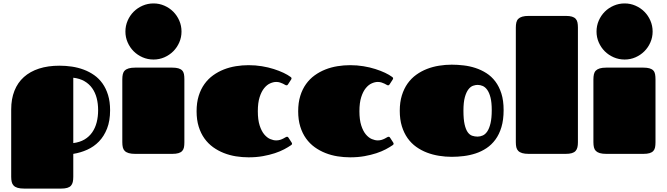

<svg xmlns="http://www.w3.org/2000/svg" viewBox="-20 -892 3865 1113"><path d="M325.2 -511.2Q361.3 -511.2 397 -505.9Q432.6 -500.5 465.3 -488.3Q498 -476.1 525.9 -456.5Q553.7 -437 574.2 -408.2Q594.7 -379.4 606.4 -341.1Q618.2 -302.7 618.2 -252.9Q618.2 -191.4 600.6 -146.7Q583 -102.1 553.7 -71.8Q524.4 -41.5 485.8 -24.2Q447.3 -6.8 404.8 0V132.8Q404.8 150.4 401.9 163.1Q398.9 175.8 391.4 184.3Q383.8 192.9 369.9 197Q356 201.2 334 201.2H120.1Q96.7 201.2 82 196.8Q67.4 192.4 59.1 183.8Q50.8 175.3 47.9 162.6Q44.9 149.9 44.9 132.8V-257.8Q44.9 -318.4 63.7 -365.7Q82.5 -413.1 118.4 -445.3Q154.3 -477.5 206.3 -494.4Q258.3 -511.2 325.2 -511.2ZM548.8 -253.4Q548.8 -291 540.5 -323.2Q532.2 -355.5 514.6 -380.4Q497.1 -405.3 470 -421.1Q442.9 -437 404.8 -441.4V-62.5Q442.9 -67.4 470 -83.5Q497.1 -99.6 514.6 -125Q532.2 -150.4 540.5 -183.1Q548.8 -215.8 548.8 -253.4Z M689 -432.1Q689 -448.7 691.9 -461.7Q694.8 -474.6 703.1 -482.9Q711.4 -491.2 726.1 -495.6Q740.7 -500 764.2 -500H978Q1000.5 -500 1014.4 -495.8Q1028.3 -491.7 1036.1 -483.4Q1043.9 -475.1 1046.4 -462.4Q1048.8 -449.7 1048.8 -432.1V-66.9Q1048.8 -50.3 1046.4 -37.8Q1043.9 -25.4 1036.1 -16.8Q1028.3 -8.3 1014.4 -4.2Q1000.5 0 978 0H764.2Q740.7 0 726.1 -4.4Q711.4 -8.8 703.1 -17.1Q694.8 -25.4 691.9 -38.1Q689 -50.8 689 -67.9ZM707 -709Q707 -742.7 720 -772.5Q732.9 -802.2 754.9 -824.2Q776.9 -846.2 806.6 -859.1Q836.4 -872.1 870.1 -872.1Q903.3 -872.1 932.9 -859.1Q962.4 -846.2 984.4 -824.2Q1006.3 -802.2 1019.3 -772.5Q1032.2 -742.7 1032.2 -709Q1032.2 -675.8 1019.3 -646.2Q1006.3 -616.7 984.4 -594.7Q962.4 -572.8 932.9 -559.8Q903.3 -546.9 870.1 -546.9Q836.4 -546.9 806.6 -559.8Q776.9 -572.8 754.9 -594.7Q732.9 -616.7 720 -646.2Q707 -675.8 707 -709Z M1474.6 -247.1Q1474.6 -197.8 1485.1 -165Q1495.6 -132.3 1511.7 -113Q1527.8 -93.8 1546.4 -85.9Q1564.9 -78.1 1581.1 -78.1Q1593.3 -78.1 1603.5 -81.3Q1613.8 -84.5 1621.6 -88.6Q1629.4 -92.8 1634.8 -95.9Q1640.1 -99.1 1643.1 -99.1Q1647.5 -99.1 1649.2 -97.7Q1650.9 -96.2 1653.3 -92.3L1670.4 -65.9Q1672.9 -62 1672.9 -59.1Q1672.9 -55.7 1670.9 -53.7Q1668.9 -51.8 1667 -50.3Q1650.9 -39.1 1627.4 -26.6Q1604 -14.2 1573 -3.9Q1542 6.3 1503.9 13.2Q1465.8 20 1420.9 20Q1384.3 20 1347.7 14.2Q1311 8.3 1277.6 -4.9Q1244.1 -18.1 1215.3 -38.8Q1186.5 -59.6 1165.3 -89.1Q1144 -118.7 1131.8 -158Q1119.6 -197.3 1119.6 -247.1Q1119.6 -296.9 1131.8 -336.2Q1144 -375.5 1165.3 -405Q1186.5 -434.6 1215.3 -455.3Q1244.1 -476.1 1277.6 -489.3Q1311 -502.4 1347.7 -508.3Q1384.3 -514.2 1420.9 -514.2Q1460.9 -514.2 1498 -508.1Q1535.2 -502 1566.7 -491.9Q1598.1 -481.9 1623.3 -470Q1648.4 -458 1664.1 -446.3Q1666 -444.8 1668 -442.9Q1669.9 -440.9 1669.9 -437.5Q1669.9 -434.1 1667.5 -430.7L1650.4 -404.3Q1647.9 -400.4 1646.2 -398.9Q1644.5 -397.5 1640.1 -397.5Q1637.2 -397.5 1632.3 -400.4Q1627.4 -403.3 1620.1 -407Q1612.8 -410.6 1603 -413.8Q1593.3 -417 1581.1 -417Q1564.9 -417 1546.4 -408.9Q1527.8 -400.9 1511.7 -381.3Q1495.6 -361.8 1485.1 -329.1Q1474.6 -296.4 1474.6 -247.1Z M2063.5 -247.1Q2063.5 -197.8 2074 -165Q2084.5 -132.3 2100.6 -113Q2116.7 -93.8 2135.3 -85.9Q2153.8 -78.1 2169.9 -78.1Q2182.1 -78.1 2192.4 -81.3Q2202.6 -84.5 2210.4 -88.6Q2218.3 -92.8 2223.6 -95.9Q2229 -99.1 2231.9 -99.1Q2236.3 -99.1 2238 -97.7Q2239.7 -96.2 2242.2 -92.3L2259.3 -65.9Q2261.7 -62 2261.7 -59.1Q2261.7 -55.7 2259.8 -53.7Q2257.8 -51.8 2255.9 -50.3Q2239.7 -39.1 2216.3 -26.6Q2192.9 -14.2 2161.9 -3.9Q2130.9 6.3 2092.8 13.2Q2054.7 20 2009.8 20Q1973.1 20 1936.5 14.2Q1899.9 8.3 1866.5 -4.9Q1833 -18.1 1804.2 -38.8Q1775.4 -59.6 1754.2 -89.1Q1732.9 -118.7 1720.7 -158Q1708.5 -197.3 1708.5 -247.1Q1708.5 -296.9 1720.7 -336.2Q1732.9 -375.5 1754.2 -405Q1775.4 -434.6 1804.2 -455.3Q1833 -476.1 1866.5 -489.3Q1899.9 -502.4 1936.5 -508.3Q1973.1 -514.2 2009.8 -514.2Q2049.8 -514.2 2086.9 -508.1Q2124 -502 2155.5 -491.9Q2187 -481.9 2212.2 -470Q2237.3 -458 2252.9 -446.3Q2254.9 -444.8 2256.8 -442.9Q2258.8 -440.9 2258.8 -437.5Q2258.8 -434.1 2256.3 -430.7L2239.3 -404.3Q2236.8 -400.4 2235.1 -398.9Q2233.4 -397.5 2229 -397.5Q2226.1 -397.5 2221.2 -400.4Q2216.3 -403.3 2209 -407Q2201.7 -410.6 2191.9 -413.8Q2182.1 -417 2169.9 -417Q2153.8 -417 2135.3 -408.9Q2116.7 -400.9 2100.6 -381.3Q2084.5 -361.8 2074 -329.1Q2063.5 -296.4 2063.5 -247.1Z M2598.6 17.1Q2562 17.1 2525.4 11.2Q2488.8 5.4 2455.3 -7.3Q2421.9 -20 2393.1 -40.5Q2364.3 -61 2343 -90.8Q2321.8 -120.6 2309.6 -159.9Q2297.4 -199.2 2297.4 -250Q2297.4 -299.8 2309.6 -339.1Q2321.8 -378.4 2343 -408.2Q2364.3 -438 2393.1 -458.7Q2421.9 -479.5 2455.3 -492.4Q2488.8 -505.4 2525.4 -511.2Q2562 -517.1 2598.6 -517.1Q2632.3 -517.1 2667.7 -512.9Q2703.1 -508.8 2736.6 -497.8Q2770 -486.8 2799.6 -468Q2829.1 -449.2 2851.3 -419.9Q2873.5 -390.6 2886.5 -349.9Q2899.4 -309.1 2899.4 -253.9Q2899.4 -197.3 2886.7 -155Q2874 -112.8 2851.8 -82.8Q2829.6 -52.7 2800.3 -33.2Q2771 -13.7 2737.5 -2.7Q2704.1 8.3 2668.5 12.7Q2632.8 17.1 2598.6 17.1ZM2748.5 -100.1Q2763.7 -100.1 2778.6 -106.7Q2793.5 -113.3 2804.9 -130.4Q2816.4 -147.5 2823.5 -177.5Q2830.6 -207.5 2830.6 -253.9Q2830.6 -297.9 2823.5 -326.2Q2816.4 -354.5 2804.7 -370.8Q2793 -387.2 2778.3 -393.6Q2763.7 -399.9 2748.5 -399.9Q2736.8 -399.9 2722.4 -395Q2708 -390.1 2695.6 -374.3Q2683.1 -358.4 2674.8 -328.9Q2666.5 -299.3 2666.5 -250Q2666.5 -200.7 2673.3 -170.9Q2680.2 -141.1 2691.4 -125.5Q2702.6 -109.9 2717.5 -105Q2732.4 -100.1 2748.5 -100.1Z M2970.2 -731.9Q2970.2 -748.5 2973.1 -761.5Q2976.1 -774.4 2984.4 -782.7Q2992.7 -791 3007.3 -795.4Q3022 -799.8 3045.4 -799.8H3259.3Q3281.7 -799.8 3295.4 -795.7Q3309.1 -791.5 3316.9 -783.2Q3324.7 -774.9 3327.4 -762.2Q3330.1 -749.5 3330.1 -732.4V-66.9Q3330.1 -50.3 3327.1 -37.8Q3324.2 -25.4 3316.4 -16.8Q3308.6 -8.3 3294.7 -4.2Q3280.8 0 3258.3 0H3045.4Q3022 0 3007.3 -4.4Q2992.7 -8.8 2984.4 -17.1Q2976.1 -25.4 2973.1 -38.1Q2970.2 -50.8 2970.2 -67.9Z M3419.9 -432.1Q3419.9 -448.7 3422.9 -461.7Q3425.8 -474.6 3434.1 -482.9Q3442.4 -491.2 3457 -495.6Q3471.7 -500 3495.1 -500H3709Q3731.4 -500 3745.4 -495.8Q3759.3 -491.7 3767.1 -483.4Q3774.9 -475.1 3777.3 -462.4Q3779.8 -449.7 3779.8 -432.1V-66.9Q3779.8 -50.3 3777.3 -37.8Q3774.9 -25.4 3767.1 -16.8Q3759.3 -8.3 3745.4 -4.2Q3731.4 0 3709 0H3495.1Q3471.7 0 3457 -4.4Q3442.4 -8.8 3434.1 -17.1Q3425.8 -25.4 3422.9 -38.1Q3419.9 -50.8 3419.9 -67.9ZM3438 -709Q3438 -742.7 3450.9 -772.5Q3463.9 -802.2 3485.8 -824.2Q3507.8 -846.2 3537.6 -859.1Q3567.4 -872.1 3601.1 -872.1Q3634.3 -872.1 3663.8 -859.1Q3693.4 -846.2 3715.3 -824.2Q3737.3 -802.2 3750.2 -772.5Q3763.2 -742.7 3763.2 -709Q3763.2 -675.8 3750.2 -646.2Q3737.3 -616.7 3715.3 -594.7Q3693.4 -572.8 3663.8 -559.8Q3634.3 -546.9 3601.1 -546.9Q3567.4 -546.9 3537.6 -559.8Q3507.8 -572.8 3485.8 -594.7Q3463.9 -616.7 3450.9 -646.2Q3438 -675.8 3438 -709Z"/></svg>

Font: Fascinate Cyrillic
Style: Regular
Weight: 900
Designer: Denis Ignatov
Foundry: Astigmatic (AOETI)
Version: Version 1.00 November 30, 2018, initial release